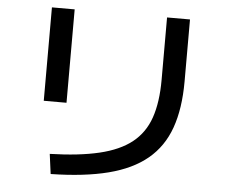

<svg xmlns="http://www.w3.org/2000/svg" viewBox="-55 -834 1111 942"><g transform="rotate(5 500.0 -362.5)"><path d="M215 -53Q359 -57 458 -80.5Q557 -104 617 -151.5Q677 -199 703.5 -275.5Q730 -352 730 -463V-770H843V-465Q843 -331 809 -235.5Q775 -140 701.5 -79Q628 -18 511 12Q394 42 228 45ZM163 -310V-770H275V-310Z"/></g></svg>

Font: M PLUS 1 Thin Medium
Style: Regular
Weight: 500
Version: Version 1.001